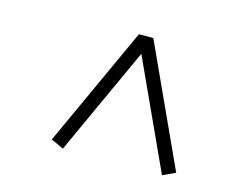

<svg xmlns="http://www.w3.org/2000/svg" viewBox="-65 -682 704 573"><g transform="rotate(15 287.0 -395.5)"><path d="M129.9 -219.2 299.8 -589.8H344.2L514.2 -219.2L475.1 -201.2L321.8 -535.2L168.9 -201.2Z"/></g></svg>

Font: Dehuti Alt
Style: Italic
Weight: 400
Version: Version 1.2